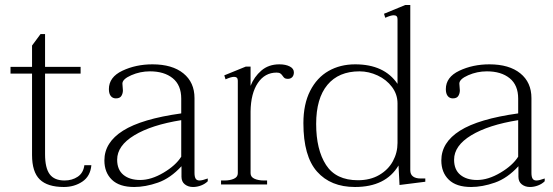

<svg xmlns="http://www.w3.org/2000/svg" viewBox="-20 -737 2209 767"><path d="M345 -77Q341 -33 309 -11.5Q277 10 235 10Q170 10 139 -20Q108 -50 108 -118V-443H22V-470H108V-555L142 -601H160V-470H302V-443H160V-121Q160 -66 178.5 -41Q197 -16 238 -16Q268 -16 290.5 -31Q313 -46 317 -77Z M397 -96Q397 -168 471.5 -215Q546 -262 704 -284V-343Q704 -397 670 -424.5Q636 -452 579 -452Q540 -452 504.5 -436.5Q469 -421 469 -403Q469 -397 470 -389.5Q471 -382 471 -376Q471 -364 465 -354Q459 -344 443 -344Q430 -344 422.5 -353.5Q415 -363 415 -381Q415 -429 469 -454.5Q523 -480 589 -480Q668 -480 712.5 -444Q757 -408 757 -345V-46Q757 -31 761.5 -23.5Q766 -16 777 -16Q788 -16 810 -24V-13Q799 -2 783 4Q767 10 751 10Q732 10 718.5 -0.5Q705 -11 705 -31V-73Q661 -25 611 -7.5Q561 10 516 10Q457 10 427 -19Q397 -48 397 -96ZM704 -111V-257Q585 -238 516.5 -196.5Q448 -155 448 -99Q448 -59 473 -38.5Q498 -18 540 -18Q584 -18 633 -47Q682 -76 704 -111Z M1154 -448Q1154 -436 1147.5 -429Q1141 -422 1130 -422Q1121 -422 1117 -425Q1113 -428 1109 -434Q1105 -440 1100 -443.5Q1095 -447 1085 -447Q1038 -447 1010 -405.5Q982 -364 981 -292V-45Q981 -30 996.5 -23Q1012 -16 1034 -16H1047V0H863V-16H877Q899 -16 914.5 -23Q930 -30 930 -45V-415Q930 -430 915 -430Q903 -430 881 -420L876 -436L962 -471H981V-394Q995 -430 1024 -455Q1053 -480 1096 -480Q1121 -480 1137.5 -471.5Q1154 -463 1154 -448Z M1192 -245Q1192 -321 1219 -374Q1246 -427 1292.5 -453.5Q1339 -480 1399 -480Q1515 -480 1568 -402V-661Q1568 -676 1553 -676Q1541 -676 1519 -666L1514 -682L1599 -717H1619V-57Q1619 -40 1630 -32Q1641 -24 1660 -24H1679V-11L1576 2L1572 -76Q1521 10 1398 10Q1301 10 1246.5 -51.5Q1192 -113 1192 -245ZM1568 -166V-324Q1568 -360 1546 -389.5Q1524 -419 1488.5 -435.5Q1453 -452 1416 -452Q1333 -452 1288 -398Q1243 -344 1243 -242Q1243 -139 1282.5 -78Q1322 -17 1410 -17Q1459 -17 1495 -38Q1531 -59 1549.5 -93Q1568 -127 1568 -166Z M1743 -96Q1743 -168 1817.5 -215Q1892 -262 2050 -284V-343Q2050 -397 2016 -424.5Q1982 -452 1925 -452Q1886 -452 1850.5 -436.5Q1815 -421 1815 -403Q1815 -397 1816 -389.5Q1817 -382 1817 -376Q1817 -364 1811 -354Q1805 -344 1789 -344Q1776 -344 1768.5 -353.5Q1761 -363 1761 -381Q1761 -429 1815 -454.5Q1869 -480 1935 -480Q2014 -480 2058.5 -444Q2103 -408 2103 -345V-46Q2103 -31 2107.5 -23.5Q2112 -16 2123 -16Q2134 -16 2156 -24V-13Q2145 -2 2129 4Q2113 10 2097 10Q2078 10 2064.5 -0.5Q2051 -11 2051 -31V-73Q2007 -25 1957 -7.5Q1907 10 1862 10Q1803 10 1773 -19Q1743 -48 1743 -96ZM2050 -111V-257Q1931 -238 1862.5 -196.5Q1794 -155 1794 -99Q1794 -59 1819 -38.5Q1844 -18 1886 -18Q1930 -18 1979 -47Q2028 -76 2050 -111Z"/></svg>

Font: Taviraj ExtraLight
Style: Regular
Weight: 200
Designer: Katatrad Team
Foundry: CadsonDemak
Version: Version 1.030